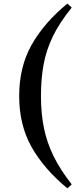

<svg xmlns="http://www.w3.org/2000/svg" viewBox="-20 -845 458 1060"><path d="M206.1 -314.9Q206.1 -220.7 222.2 -140.1Q238.3 -59.6 275.4 16.4Q312.5 92.3 376 172.9L352.1 194.8Q223.1 88.4 154.5 -33Q85.9 -154.3 85.9 -314.9Q85.9 -475.6 154.5 -597.4Q223.1 -719.2 352.1 -825.2L376 -803.2Q309.1 -720.7 272.2 -644.8Q235.4 -568.8 220.7 -489.3Q206.1 -409.7 206.1 -314.9Z"/></svg>

Font: Source Han Serif TW Heavy
Style: Regular
Weight: 900
Designer: Ryoko NISHIZUKA Ë•øÂ°öÊ∂ºÂ≠ê (kana & ideographs); Frank Grie√ühammer (Latin, Greek & Cyrillic); Wenlong ZHANG Âº†ÊñáÈæô 
Foundry: Adobe
Version: Version 2.003;hotconv 1.1.1;makeotfexe 2.6.0